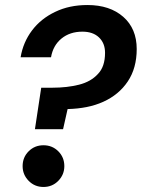

<svg xmlns="http://www.w3.org/2000/svg" viewBox="-20 -732 564 764"><path d="M119 -218 144 -383H189Q247 -383 294.5 -395Q342 -407 370 -438Q398 -467 398 -522Q398 -560 374 -583Q350 -606 308 -606Q258 -606 224.5 -578.5Q191 -551 183 -504H62Q72 -564 107.5 -611Q143 -658 200 -685Q256 -712 328 -712Q417 -712 470.5 -665Q524 -618 524 -537Q524 -461 488.5 -408Q453 -355 391 -327Q360 -313 324.5 -306Q289 -299 249 -298L231 -218ZM153 12Q118 12 94 -12.5Q70 -37 70 -71Q70 -106 94 -130Q118 -154 153 -154Q188 -154 212 -130Q236 -106 236 -71Q236 -37 212 -12.5Q188 12 153 12Z"/></svg>

Font: Rethink Sans
Style: Bold Italic
Weight: 700
Italic angle: -10°
Designer: The Rethink Sans project authors (Hans Thiessen). DM Sans designed by Colophon Foundry.
Foundry: Rethink Communications LLC
Version: Version 1.001